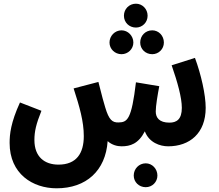

<svg xmlns="http://www.w3.org/2000/svg" viewBox="-20 -786 1182 1038"><path d="M715 -637C750 -637 778 -665 778 -701C778 -737 750 -766 715 -766C678 -766 650 -737 650 -701C650 -665 678 -637 715 -637ZM637 -493C672 -493 701 -521 701 -556C701 -592 672 -622 637 -622C601 -622 572 -592 572 -556C572 -521 601 -493 637 -493ZM803 -493C838 -493 866 -521 866 -556C866 -593 838 -622 803 -622C766 -622 738 -593 738 -556C738 -521 766 -493 803 -493ZM286 232C446 232 551 137 562 -23C585 -2 614 5 637 5C684 5 728 -8 763 -76C786 -15 845 5 889 5C1005 5 1092 -65 1092 -203C1092 -274 1067 -384 1034 -473L908 -433C940 -341 963 -258 963 -203C963 -140 934 -123 896 -123C841 -123 822 -150 822 -183C822 -214 832 -272 841 -320L715 -341C691 -140 669 -125 621 -124C587 -123 569 -138 549 -205C542 -227 531 -267 512 -343L378 -308C410 -209 433 -130 433 -50C433 42 394 104 296 104C222 104 166 63 166 -29C166 -75 175 -115 204 -187L88 -232C38 -123 32 -60 32 -13C32 154 157 232 286 232ZM768 226C803 226 831 198 831 163C831 127 803 97 768 97C731 97 703 127 703 163C703 198 731 226 768 226Z"/></svg>

Font: Noto Sans Arabic UI XCn
Style: Bold
Weight: 700
Width: 2
Designer: Monotype Design Team, Nadine Chahine and Nizar Qandah
Foundry: Monotype Imaging Inc.
Version: Version 2.010